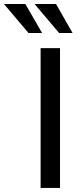

<svg xmlns="http://www.w3.org/2000/svg" viewBox="-107 -927 409 947"><path d="M93.3 0V-689.5H189V0ZM33.7 -764.2 -87.4 -907.2H18.1L100.6 -764.2ZM184.6 -764.2 63.5 -907.2H169.4L251 -764.2Z"/></svg>

Font: Shanti
Style: Regular
Weight: 400
Designer: Vernon Adams
Foundry: Vernon Adams
Version: Version 1.100; ttfautohint (v1.8.4)